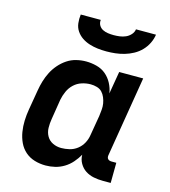

<svg xmlns="http://www.w3.org/2000/svg" viewBox="-111 -829 822 927"><g transform="rotate(15 300.0 -366.0)"><path d="M202 8Q173 8 146.5 0Q120 -8 100 -25.5Q80 -43 68.5 -67.5Q57 -92 52.5 -119.5Q48 -147 49 -175.5Q50 -204 55 -233L72 -333Q76 -357 83 -380.5Q90 -404 101.5 -426.5Q113 -449 130 -468.5Q147 -488 168 -502Q189 -516 213.5 -522Q238 -528 262 -528Q289 -528 315.5 -521Q342 -514 361.5 -497.5Q381 -481 393.5 -457.5Q406 -434 410 -408L429 -520H549L483 -120Q482 -115 482.5 -109.5Q483 -104 486.5 -100Q490 -96 495 -94.5Q500 -93 506 -93H529L528 8H489Q465 8 442.5 3.5Q420 -1 401.5 -13Q383 -25 371.5 -45Q360 -65 360 -88Q348 -67 331.5 -48Q315 -29 293.5 -16Q272 -3 248.5 2.5Q225 8 202 8ZM253 -93Q273 -93 294 -98Q315 -103 332.5 -116.5Q350 -130 360.5 -149.5Q371 -169 374 -190L391 -290Q393 -306 394.5 -322Q396 -338 393.5 -353Q391 -368 385 -382.5Q379 -397 369 -407.5Q359 -418 343.5 -422.5Q328 -427 312 -427Q290 -427 268 -420Q246 -413 229 -397Q212 -381 202.5 -359.5Q193 -338 189 -317L173 -217Q169 -194 169.5 -171.5Q170 -149 180.5 -130.5Q191 -112 210.5 -102.5Q230 -93 253 -93ZM343 -600Q321 -600 299.5 -602.5Q278 -605 257.5 -611.5Q237 -618 220 -629.5Q203 -641 191.5 -658Q180 -675 177.5 -696.5Q175 -718 178 -740H278Q276 -725 283 -713Q290 -701 302 -695Q314 -689 328 -687Q342 -685 357 -685Q372 -685 387 -687Q402 -689 416 -695Q430 -701 441 -713Q452 -725 454 -740H554Q551 -718 540.5 -696.5Q530 -675 513.5 -658Q497 -641 476 -629.5Q455 -618 432.5 -611.5Q410 -605 387.5 -602.5Q365 -600 343 -600Z"/></g></svg>

Font: Iosevka Extended
Style: Bold Italic
Weight: 700
Width: 7
Italic angle: -9°
Monospace: yes
Designer: Belleve Invis
Foundry: Belleve Invis
Version: Version 32.5.0; ttfautohint (v1.8.4)